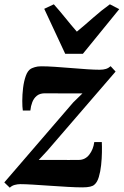

<svg xmlns="http://www.w3.org/2000/svg" viewBox="-37 -859 574 892"><path d="M346 -425Q332 -425 314 -425Q296 -425 276 -425Q256 -425 236.5 -425.2Q217 -425.5 199.5 -425.5Q182 -425.5 169.5 -425.5Q147.5 -425 133.8 -413.8Q120 -402.5 113 -384.2Q106 -366 104 -345.5H69Q66.5 -362 66.5 -390.5Q66.5 -419 70.2 -450.2Q74 -481.5 82.8 -506.2Q91.5 -531 107 -540Q112.5 -543 124.8 -547Q137 -551 155 -551Q182 -551 219 -548.5Q256 -546 295 -542.8Q334 -539.5 368.8 -537.2Q403.5 -535 426 -535Q443 -535 455 -538.8Q467 -542.5 477 -551.5L500 -526.5L183 -159L143 -116Q162.5 -116 185.2 -116Q208 -116 232.5 -116Q257 -116 281.2 -115.8Q305.5 -115.5 328.5 -116Q358.5 -116 377.5 -140.2Q396.5 -164.5 401 -199H436Q437 -179.5 436.5 -150.8Q436 -122 432.8 -91.8Q429.5 -61.5 422.2 -37Q415 -12.5 402 -1.5Q395.5 5 381.8 8.2Q368 11.5 346 11.5Q318 11.5 278 9.2Q238 7 195.8 4Q153.5 1 116.5 -1.2Q79.5 -3.5 57 -3.5Q44 -3.5 30.8 0.2Q17.5 4 8.5 13L-17 -11.5L303 -383ZM266 -609 168.5 -818 213 -839Q239 -810 265.8 -776.8Q292.5 -743.5 320 -712Q359 -744 395.8 -776.8Q432.5 -809.5 473.5 -839L517 -816.5L348 -609Z"/></svg>

Font: Merriweather 60pt ExtraBold
Style: Italic
Weight: 800
Italic angle: -7.8°
Version: Version 2.101